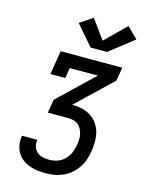

<svg xmlns="http://www.w3.org/2000/svg" viewBox="-142 -1073 884 1159"><g transform="rotate(15 300.0 -494.0)"><path d="M259 0Q232 0 205.5 -3.5Q179 -7 155.5 -16Q132 -25 112 -40.5Q92 -56 79.5 -78Q67 -100 63 -126Q59 -152 63 -178Q63 -179 63.5 -180Q64 -181 64 -182H159Q159 -182 159 -181.5Q159 -181 159 -180Q156 -159 162 -139Q168 -119 182.5 -106.5Q197 -94 217.5 -89Q238 -84 259 -84Q284 -84 309.5 -92.5Q335 -101 354.5 -120.5Q374 -140 384.5 -164.5Q395 -189 399 -214Q402 -231 402.5 -249Q403 -267 399.5 -283Q396 -299 388 -314Q380 -329 367.5 -339Q355 -349 338 -353Q321 -357 304 -357H178L192 -441L412 -651H236L226 -586H133L157 -735H542L528 -651L308 -441Q339 -441 368.5 -434.5Q398 -428 422.5 -413Q447 -398 464.5 -374Q482 -350 490 -322Q498 -294 498 -263Q498 -232 493 -201Q489 -174 480 -147Q471 -120 455 -96Q439 -72 416.5 -52.5Q394 -33 367.5 -21Q341 -9 313.5 -4.5Q286 0 259 0ZM326 -803 218 -928 298 -982 385 -862 513 -988 580 -922 428 -803Z"/></g></svg>

Font: Iosevka Etoile Medium Oblique
Style: Regular
Weight: 500
Italic angle: -9°
Designer: Belleve Invis
Foundry: Belleve Invis
Version: Version 15.5.2; ttfautohint (v1.8.4)